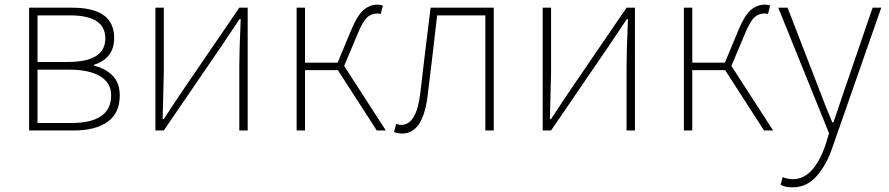

<svg xmlns="http://www.w3.org/2000/svg" viewBox="-20 -560 3815 824"><path d="M105 0V-527H290Q470 -527 470 -397Q470 -309 383 -282V-278Q430 -268 462 -236.5Q494 -205 494 -150Q494 -75 442 -37.5Q390 0 296 0ZM141 -294H271Q432 -294 432 -395Q432 -494 281 -494H141ZM141 -32H285Q457 -32 457 -151Q457 -204 410.5 -232.5Q364 -261 276 -261H141Z M647 0V-527H683V-249Q683 -226 678 -49H683Q694 -66 721 -107Q748 -148 759 -164L1007 -527H1043V0H1007V-277Q1007 -336 1013 -478H1008L931 -363L683 0Z M1457 -277 1636 0H1597L1430 -259H1289V0H1253V-527H1289V-291H1429L1485 -426Q1512 -492 1539 -516Q1566 -540 1600 -540Q1615 -540 1623 -536L1614 -500Q1608 -502 1598 -502Q1573 -502 1555 -485Q1537 -468 1515 -415Z M1707 13Q1688 13 1671 7L1680 -28Q1694 -24 1702 -24Q1768 -24 1784 -162Q1796 -269 1828 -527H2099V0H2063V-494H1856Q1834 -300 1816 -156Q1797 13 1707 13Z M2309 0V-527H2345V-249Q2345 -226 2340 -49H2345Q2356 -66 2383 -107Q2410 -148 2421 -164L2669 -527H2705V0H2669V-277Q2669 -336 2675 -478H2670L2593 -363L2345 0Z M3119 -277 3298 0H3259L3092 -259H2951V0H2915V-527H2951V-291H3091L3147 -426Q3174 -492 3201 -516Q3228 -540 3262 -540Q3277 -540 3285 -536L3276 -500Q3270 -502 3260 -502Q3235 -502 3217 -485Q3199 -468 3177 -415Z M3381 244Q3350 244 3330 233L3339 200Q3359 209 3383 209Q3472 209 3523 61L3538 12L3320 -527H3360L3493 -183Q3524 -100 3552 -35H3557Q3565 -58 3607 -183L3725 -527H3762L3552 74Q3528 146 3485.5 195Q3443 244 3381 244Z"/></svg>

Font: Noto Sans Korean Thin
Style: Regular
Weight: 250
Designer: Ryoko NISHIZUKA  (kana & ideographs); Paul D. Hunt (Latin, Greek & Cyrillic); Wenlong ZHANG  (bopomofo); Sandoll Communi
Foundry: Adobe Systems Incorporated
Version: Version 1.0001;PS 1;hotconv 1.0.78;makeotf.lib2.5.61930